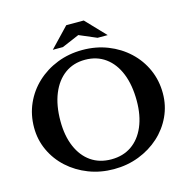

<svg xmlns="http://www.w3.org/2000/svg" viewBox="-134 -1090 1211 1230"><g transform="rotate(-15 471.5 -475.0)"><path d="M472 -780Q562 -780 639.5 -749.5Q717 -719 775.5 -664.5Q834 -610 866.5 -537Q899 -464 899 -379Q899 -298 866 -227Q833 -156 774.5 -103Q716 -50 638.5 -20Q561 10 472 10Q383 10 305.5 -20Q228 -50 169.5 -103Q111 -156 78 -227Q45 -298 45 -379Q45 -464 77.5 -537Q110 -610 168.5 -664.5Q227 -719 304.5 -749.5Q382 -780 472 -780ZM472 -55Q550 -55 606.5 -94Q663 -133 694 -205.5Q725 -278 725 -376Q725 -480 694.5 -556Q664 -632 607 -673.5Q550 -715 472 -715Q394 -715 337.5 -673.5Q281 -632 250 -556Q219 -480 219 -376Q219 -278 250 -205.5Q281 -133 337.5 -94Q394 -55 472 -55ZM414 -960H530L654 -830H587L472 -879L357 -830H290Z"/></g></svg>

Font: Libre Baskerville
Style: Bold
Weight: 700
Designer: Pablo Impallari, Rodrigo Fuenzalida
Foundry: Pablo Impallari, Rodrigo Fuenzalida
Version: Version 1.051; ttfautohint (v1.8.4.7-5d5b)